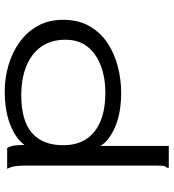

<svg xmlns="http://www.w3.org/2000/svg" viewBox="18 -722 715 790"><g transform="rotate(90 375.0 -327.5)"><path d="M356 10Q302 10 250 -5Q198 -20 155.5 -50Q113 -80 87.5 -125Q62 -170 62 -230Q62 -294 88.5 -339.5Q115 -385 158.5 -413.5Q202 -442 255 -455.5Q308 -469 362 -469Q445 -469 502 -444.5Q559 -420 581 -384V-665H671V-658Q665 -652 663.5 -645Q662 -638 662 -621V-71Q662 -53 664 -35.5Q666 -18 675 0H589Q580 -18 578.5 -35.5Q577 -53 577 -71Q549 -34 492 -12Q435 10 356 10ZM372 -58Q477 -58 527.5 -102Q578 -146 578 -231Q578 -315 521.5 -359.5Q465 -404 363 -404Q301 -404 251.5 -385.5Q202 -367 173 -331Q144 -295 144 -240Q144 -180 173 -139.5Q202 -99 253.5 -78.5Q305 -58 372 -58Z"/></g></svg>

Font: Inconsolata ExtraExpanded
Style: Regular
Weight: 400
Width: 8
Monospace: yes
Designer: Raph Levien, Cyreal, Brenton Simpson
Foundry: Raph Levien, Cyreal, Google
Version: Version 3.000; ttfautohint (v1.8.2.53-6de2)